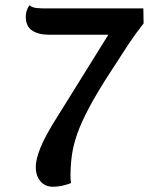

<svg xmlns="http://www.w3.org/2000/svg" viewBox="-20 -692 566 730"><path d="M181 18Q152 18 134 -2.5Q116 -23 116 -58Q116 -86 134 -131Q152 -176 201 -253L392 -560H166Q126 -560 102 -576Q78 -592 78 -629Q78 -642 82 -653Q86 -664 92 -672Q103 -663 119 -661.5Q135 -660 152 -660H525L526 -603Q495 -564 467 -521.5Q439 -479 405 -426Q352 -345 320.5 -286Q289 -227 273.5 -182.5Q258 -138 253 -99.5Q248 -61 248 -21Q248 -16 248.5 -9.5Q249 -3 250 4Q215 18 181 18Z"/></svg>

Font: Sansita Swashed
Style: Regular
Weight: 400
Designer: Pablo Cosgaya
Foundry: Omnibus-Type
Version: Version 1.003; ttfautohint (v1.8.3)